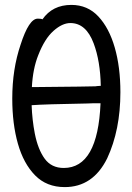

<svg xmlns="http://www.w3.org/2000/svg" viewBox="-20 -739 540 783"><path d="M244 24Q170 24 123 -24Q76 -72 53 -153Q30 -234 30 -337Q30 -457 64 -557Q98 -663 134 -663Q150 -663 153 -660Q194 -719 271 -719Q337 -719 381 -672Q425 -625 448 -545Q471 -465 471 -363Q471 -209 417 -93Q359 24 244 24ZM240 -54Q379 -54 390 -318Q351 -318 336 -317Q162 -314 109 -310Q111 -251 122 -194Q135 -129 162.5 -91.5Q190 -54 240 -54ZM110 -384H132Q350 -386 369 -387Q373 -388 391 -389Q389 -490 362 -562Q331 -645 267 -645Q234 -645 198 -613Q162 -581 136 -514Q114 -459 110 -384Z"/></svg>

Font: LXGW WenKai Mono Medium
Style: Regular
Weight: 500
Monospace: yes
Designer: LXGW / Fontworks Inc.
Foundry: LXGW / Fontworks Inc.
Version: Version 1.520; June 14, 2025